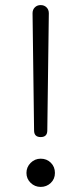

<svg xmlns="http://www.w3.org/2000/svg" viewBox="-20 -723 320 755"><path d="M114 -210 108 -671Q108 -685 117 -694Q126 -703 140 -703Q154 -703 163 -694Q172 -685 172 -671L166 -210Q166 -184 140 -184Q114 -184 114 -210ZM140 12Q117 12 100.5 -4Q84 -20 84 -43Q84 -66 100.5 -82.5Q117 -99 140 -99Q164 -99 180 -83Q196 -67 196 -43Q196 -19 179.5 -3.5Q163 12 140 12Z"/></svg>

Font: Higure Gothic
Style: Regular
Weight: 400
Designer: Yoshimichi Ohira
Foundry: Positype
Version: Version 1.000